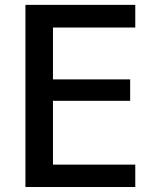

<svg xmlns="http://www.w3.org/2000/svg" viewBox="-20 -750 634 770"><path d="M82 0V-730.5H522.5V-639.6H192.4V-431.6H502V-345.7H192.4V-89.8H522.5V0Z"/></svg>

Font: GenEi M Gothic v2 Medium
Style: Regular
Weight: 500
Version: Version 2.0